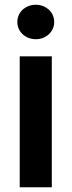

<svg xmlns="http://www.w3.org/2000/svg" viewBox="-20 -785 301 808"><path d="M198 -548V3H63V-548ZM75 -641Q53 -663 53 -692Q53 -723 75 -744Q99 -765 131 -765Q162 -765 186 -744Q208 -723 208 -692Q208 -663 186 -641Q162 -620 131 -620Q99 -620 75 -641Z"/></svg>

Font: Sinter Bold
Style: Regular
Weight: 700
Foundry: Adobe & rsms
Version: Version 1.000